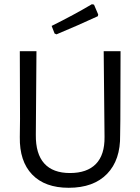

<svg xmlns="http://www.w3.org/2000/svg" viewBox="-20 -884 666 911"><path d="M551 -315 550 -243Q552 -125 488 -59Q424 7 306 7Q193 7 132.5 -56Q72 -119 74 -234L75 -321L74 -641H153L150 -244Q149 -154 190 -108.5Q231 -63 312 -63Q393 -63 435 -106Q477 -149 476 -234L472 -641H552ZM426 -862 446 -815 444 -807Q349 -763 248 -721L239 -725L225 -761Q330 -813 416 -864Z"/></svg>

Font: Alegreya Sans
Style: Regular
Weight: 400
Designer: Juan Pablo del Peral
Foundry: Huerta Tipografica
Version: Version 2.008; ttfautohint (v1.6)